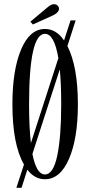

<svg xmlns="http://www.w3.org/2000/svg" viewBox="-20 -850 441 922"><path d="M137.7 -732.4 126 -746.1 211.4 -817.4Q225.6 -829.6 239.5 -829.8Q253.4 -830.1 260.7 -817.9Q267.1 -806.6 259 -795.2Q251 -783.7 233.9 -775.9ZM58.6 51.8 95.2 -60.1Q39.6 -156.2 39.6 -349.1Q39.6 -513.7 81.3 -612.3Q123 -710.9 195.8 -710.9Q250 -710.9 287.6 -655.8L318.8 -752H343.3L303.7 -628.9Q354 -529.8 354 -349.1Q354 -185.5 311.5 -87.4Q269 10.7 195.8 10.7Q146.5 10.7 111.3 -35.2L83.5 51.8ZM119.6 -349.1Q119.6 -240.7 128.4 -163.1L260.3 -570.8Q240.7 -687.5 195.8 -687.5Q119.6 -687.5 119.6 -349.1ZM195.8 -12.2Q235.8 -12.2 254.9 -102.3Q273.9 -192.4 273.9 -349.1Q273.9 -448.7 267.1 -517.1L135.7 -110.8Q154.8 -12.2 195.8 -12.2Z"/></svg>

Font: Imbue
Style: Regular
Weight: 400
Designer: Tyler Finck
Foundry: Etcetera Type Company
Version: Version 0.910